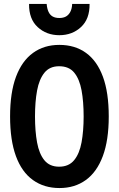

<svg xmlns="http://www.w3.org/2000/svg" viewBox="-20 -936 600 971"><path d="M281 15Q203 15 146.5 -25.5Q90 -66 60.5 -146.5Q31 -227 31 -347Q31 -468 61 -548Q91 -628 147 -668.5Q203 -709 280 -709Q359 -709 415 -668.5Q471 -628 500.5 -548Q530 -468 530 -347Q530 -227 500 -146.5Q470 -66 414 -25.5Q358 15 281 15ZM279 -93Q328 -93 355 -126Q382 -159 392.5 -216.5Q403 -274 403 -347Q403 -422 392.5 -479Q382 -536 355.5 -568.5Q329 -601 279 -601Q231 -601 204.5 -568Q178 -535 167.5 -478Q157 -421 157 -347Q157 -273 167.5 -215.5Q178 -158 204.5 -125.5Q231 -93 279 -93ZM280 -758Q215 -758 170.5 -799Q126 -840 127 -916H216Q218 -892 225.5 -876Q233 -860 246.5 -852.5Q260 -845 280 -845Q300 -845 313.5 -852.5Q327 -860 335.5 -876Q344 -892 345 -916H433Q434 -840 389.5 -799Q345 -758 280 -758Z"/></svg>

Font: Ubuntu Sans Mono SemiBold
Style: Regular
Weight: 600
Monospace: yes
Designer: Dalton Maag Ltd
Foundry: Dalton Maag Ltd
Version: Version 1.006